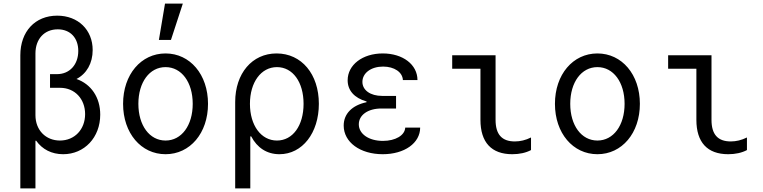

<svg xmlns="http://www.w3.org/2000/svg" viewBox="-20 -847 4240 1067"><path d="M177 -65H181C215 -17 267 10 331 10C449 10 537 -83 537 -210C537 -306 486 -380 405 -408C461 -437 495 -495 495 -569C495 -681 414 -760 298 -760C175 -760 93 -672 93 -540V200H177ZM177 -207V-550C177 -630 226 -684 301 -684C370 -684 415 -637 415 -564C415 -488 367 -435 297 -435H258V-359H314C396 -359 453 -297 453 -213C453 -128 395 -66 313 -66C235 -66 177 -123 177 -207Z M900 10C1036 10 1136 -107 1136 -270C1136 -433 1036 -550 900 -550C764 -550 664 -433 664 -270C664 -107 764 10 900 10ZM900 -66C811 -66 749 -150 749 -270C749 -390 811 -474 900 -474C989 -474 1051 -390 1051 -270C1051 -150 989 -66 900 -66ZM996 -827H897L863 -625H930Z M1376 -89C1409 -26 1463 10 1533 10C1660 10 1752 -108 1752 -270C1752 -435 1656 -550 1517 -550C1381 -550 1287 -439 1287 -280V200H1371V-89ZM1369 -270C1369 -390 1431 -474 1519 -474C1607 -474 1667 -391 1667 -270C1667 -149 1607 -66 1519 -66C1431 -66 1369 -150 1369 -270Z M2219 -402H2300C2300 -488 2219 -550 2107 -550C1994 -550 1912 -486 1912 -401C1912 -345 1948 -303 2017 -283V-279C1937 -262 1890 -215 1890 -149C1890 -57 1981 10 2107 10C2228 10 2315 -52 2315 -138H2232C2230 -95 2178 -64 2108 -64C2029 -64 1974 -103 1974 -156C1974 -208 2025 -244 2099 -244H2181V-314H2104C2038 -314 1994 -346 1994 -392C1994 -441 2042 -477 2109 -477C2171 -477 2217 -446 2219 -402Z M2734 -540H2493V-465H2650V-181C2650 -56 2711 10 2827 10C2867 10 2903 2 2931 -13V-83C2901 -68 2871 -61 2841 -61C2769 -61 2734 -100 2734 -181Z M3300 10C3436 10 3536 -107 3536 -270C3536 -433 3436 -550 3300 -550C3164 -550 3064 -433 3064 -270C3064 -107 3164 10 3300 10ZM3300 -66C3211 -66 3149 -150 3149 -270C3149 -390 3211 -474 3300 -474C3389 -474 3451 -390 3451 -270C3451 -150 3389 -66 3300 -66Z M3934 -540H3693V-465H3850V-181C3850 -56 3911 10 4027 10C4067 10 4103 2 4131 -13V-83C4101 -68 4071 -61 4041 -61C3969 -61 3934 -100 3934 -181Z"/></svg>

Font: CommitMono
Style: 400Regular
Weight: 400
Monospace: yes
Designer: Eigil Nikolajsen
Foundry: Eigil Nikolajsen
Version: Version 1.143